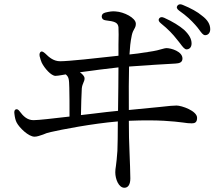

<svg xmlns="http://www.w3.org/2000/svg" viewBox="-20 -816 1040 906"><path d="M567 70C585 70 595 54 595 26C595 3 593 -54 591 -103C589 -140 588 -191 588 -246C731 -252 800 -243 842 -238C860 -235 873 -234 885 -234C899 -234 910 -238 910 -260C910 -293 837 -318 813 -318C797 -318 777 -316 732 -311C699 -308 654 -303 588 -297C587 -374 588 -451 589 -502C666 -508 769 -514 807 -516C826 -517 841 -521 841 -540C841 -573 788 -589 765 -589C760 -589 754 -587 746 -585C733 -581 715 -576 680 -571C679 -571 678 -571 676 -570C673 -570 669 -569 660 -568C644 -565 620 -562 591 -559C593 -591 595 -617 602 -650C605 -664 610 -673 614 -680C618 -687 621 -693 621 -704C621 -732 564 -760 526 -762C511 -764 495 -761 478 -757C466 -754 460 -748 460 -738C460 -728 467 -721 479 -720C519 -715 536 -711 539 -688C540 -670 540 -640 539 -606V-553C433 -541 303 -527 264 -527C234 -527 213 -544 193 -564C184 -572 177 -575 173 -572C168 -569 165 -562 167 -551C170 -538 174 -527 177 -520C190 -494 221 -458 242 -458C249 -458 261 -460 273 -462L290 -465C305 -453 306 -442 307 -402C308 -380 308 -311 308 -266C230 -257 162 -249 138 -249C108 -249 89 -269 74 -289C67 -299 61 -302 55 -300C49 -298 46 -291 48 -279C50 -262 53 -248 59 -237C71 -214 114 -171 143 -171C155 -171 168 -176 183 -181C194 -186 205 -190 220 -193C267 -204 416 -233 536 -243C536 -181 535 -128 534 -104C532 -72 529 -49 527 -33C525 -21 524 -12 524 -3C524 29 540 70 567 70ZM357 -475C412 -483 486 -492 539 -498C539 -448 538 -369 537 -293C503 -290 463 -285 422 -280C402 -278 382 -275 362 -273C363 -324 364 -364 366 -399C367 -410 371 -420 374 -427C377 -433 379 -439 379 -446C379 -457 368 -467 357 -475ZM739 -706C774 -678 797 -653 814 -631C821 -623 825 -617 830 -611C841 -596 851 -583 860 -583C873 -583 884 -592 884 -611C884 -632 873 -652 849 -675C827 -694 795 -714 755 -732C744 -737 736 -736 731 -729C726 -722 729 -714 739 -706ZM825 -766C862 -740 882 -720 901 -699C909 -690 914 -684 919 -677C930 -662 938 -650 948 -650C962 -650 972 -661 972 -678C972 -701 960 -722 933 -742C912 -760 881 -777 842 -793C831 -798 822 -796 817 -789C812 -782 814 -774 825 -766Z"/></svg>

Font: 寒蝉锦书宋
Style: Regular
Weight: 400
Designer: 寒蝉锦书宋{Warren} 思源宋体{Ryoko NISHIZUKA 西塚涼子 (kana & ideographs); Frank Grießhammer (Latin, Greek & Cyrillic); Wenlong ZHANG 
Foundry: Adobe & ChillType
Version: Version 2.000;Glyphs 3.1.1 (3135)